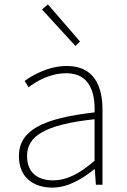

<svg xmlns="http://www.w3.org/2000/svg" viewBox="-20 -840 576 873"><path d="M218 13C288 13 354 -26 408 -70H411L416 0H446V-341C446 -448 408 -540 284 -540C198 -540 125 -496 92 -472L110 -443C144 -470 207 -507 282 -507C391 -507 413 -414 410 -329C173 -302 66 -247 66 -130C66 -30 136 13 218 13ZM221 -20C157 -20 103 -50 103 -131C103 -220 181 -273 410 -298V-109C341 -50 284 -20 221 -20ZM323 -631 344 -651 198 -820 171 -797Z"/></svg>

Font: Noto Sans JP Thin
Style: Regular
Weight: 100
Designer: Ryoko NISHIZUKA 西塚涼子 (kana, bopomofo & ideographs); Paul D. Hunt (Latin, Greek & Cyrillic); Sandoll Communications 산돌커뮤니
Foundry: Adobe
Version: Version 2.004;hotconv 1.0.118;makeotfexe 2.5.65603